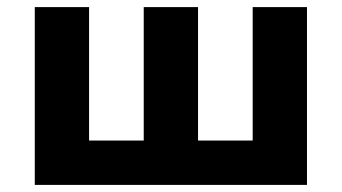

<svg xmlns="http://www.w3.org/2000/svg" viewBox="-20 -521 963 541"><path d="M78 0V-501H231V-125H385V-501H538V-125H692V-501H845V0Z"/></svg>

Font: Nunito Sans 8pt ExtraBold
Style: Regular
Weight: 800
Version: Version 3.101;gftools[0.9.27]